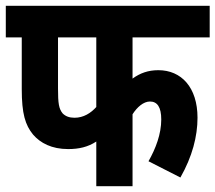

<svg xmlns="http://www.w3.org/2000/svg" viewBox="-20 -642 743 662"><path d="M437 -513H703V-622H0V-513H55V-335C55 -250 67 -211 94 -178C119 -149 158 -128 215 -128C252 -128 283 -135 312 -154V0H437V-248C453 -273 475 -292 497 -292C522 -292 536 -273 536 -230C536 -180 517 -130 492 -86L602 -30C643 -102 661 -172 661 -236C661 -341 605 -400 526 -400C491 -400 463 -390 437 -371ZM180 -513H312V-273C293 -252 268 -236 237 -236C219 -236 206 -241 196 -251C183 -267 180 -285 180 -337Z"/></svg>

Font: Noto Sans Devanagari Condensed
Style: Bold
Weight: 700
Width: 3
Designer: Jelle Bosma - Monotype Design Team
Foundry: Monotype Imaging Inc.
Version: Version 2.004